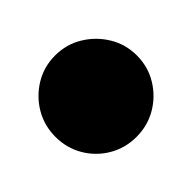

<svg xmlns="http://www.w3.org/2000/svg" viewBox="-137 -198 375 375"><g transform="rotate(-45 50.5 -10.5)"><path d="M-62 -10Q-62 21 -47 46.5Q-32 72 -6.5 87Q19 102 50 102Q81 102 106.5 87Q132 72 147.5 46.5Q163 21 163 -10Q163 -41 147.5 -66.5Q132 -92 106.5 -107.5Q81 -123 50 -123Q19 -123 -6.5 -107.5Q-32 -92 -47 -66.5Q-62 -41 -62 -10Z"/></g></svg>

Font: Linefont Black
Style: Regular
Weight: 900
Monospace: yes
Version: Version 3.002;gftools[0.9.33]